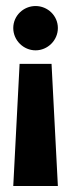

<svg xmlns="http://www.w3.org/2000/svg" viewBox="-20 -621 236 637"><path d="M24 -4H172L151 -409H45ZM24 -528C24 -487 58 -454 98 -454C138 -454 172 -487 172 -528C172 -569 138 -601 98 -601C58 -601 24 -569 24 -528Z"/></svg>

Font: Charger EcoBold
Style: Bold
Weight: 1000
Designer: Jasper
Foundry: Cannot Into Space Fonts
Version: Version 1.1